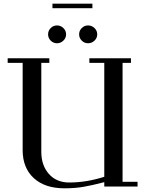

<svg xmlns="http://www.w3.org/2000/svg" viewBox="-20 -1021 793 1051"><path d="M22 -676.8V-702.1H250V-676.8H206.1V-189.9Q206.1 -115.7 247.6 -68.8Q289.1 -22 358.9 -22Q452.1 -22 550.8 -53.2V-676.8H469.2V-702.1H696.8V-676.8H650.9V-25.9H732.9V0H550.8V-23.9Q483.9 -6.3 437 1.7Q390.1 9.8 333 9.8Q225.6 9.8 164.8 -46.1Q104 -102.1 104 -199.2V-676.8ZM257.6 -798.6Q243.2 -813 243.2 -833Q243.2 -853 257.6 -867.4Q272 -881.8 292 -881.8Q312 -881.8 326.9 -867.4Q341.8 -853 341.8 -833Q341.8 -813 326.9 -798.6Q312 -784.2 292 -784.2Q272 -784.2 257.6 -798.6ZM267.1 -976.1V-1001H485.8V-976.1ZM461.9 -881.8Q482.4 -881.8 497.3 -867.4Q512.2 -853 512.2 -833Q512.2 -813 497.3 -798.6Q482.4 -784.2 461.9 -784.2Q441.9 -784.2 427.5 -798.6Q413.1 -813 413.1 -833Q413.1 -853 427.5 -867.4Q441.9 -881.8 461.9 -881.8Z"/></svg>

Font: Dehuti
Style: Bold
Weight: 700
Version: Version 1.2